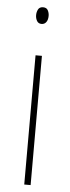

<svg xmlns="http://www.w3.org/2000/svg" viewBox="-53 -818 283 780"><g transform="rotate(5 88.5 -428.0)"><path d="M91 -790Q105 -790 110.5 -779.5Q116 -769 116 -757Q116 -741 109 -731.5Q102 -722 90 -722Q77 -722 71 -732.5Q65 -743 65 -756Q65 -768 70.5 -779Q76 -790 91 -790ZM103 -593V-66H77V-593Z"/></g></svg>

Font: Noto Sans Malayalam UI ExtraCondensed Thin
Style: Regular
Weight: 100
Width: 2
Designer: Jelle Bosma - Monotype Design Team
Foundry: Monotype Imaging Inc.
Version: Version 2.104; ttfautohint (v1.8.4.7-5d5b)